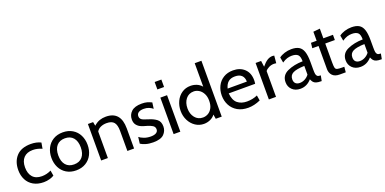

<svg xmlns="http://www.w3.org/2000/svg" viewBox="-10 -1581 4864 2423"><g transform="rotate(-20 2422.5 -370.0)"><path d="M33 -242Q33 -358 98.5 -429Q164 -500 293 -500Q369 -500 427 -471L413 -392Q352 -420 291 -420Q211 -420 168 -374.5Q125 -329 125 -246Q125 -163 166.5 -116Q208 -69 289 -69Q354 -69 414 -99L426 -27Q404 -12 365.5 -1Q327 10 286 10Q206 10 148.5 -23Q91 -56 62 -113.5Q33 -171 33 -242Z M479 -245Q479 -317 508 -375Q537 -433 592 -466.5Q647 -500 722 -500Q796 -500 851.5 -466.5Q907 -433 936 -375Q965 -317 965 -245Q965 -173 936 -115Q907 -57 851.5 -23.5Q796 10 722 10Q647 10 592 -23.5Q537 -57 508 -115Q479 -173 479 -245ZM873 -245Q873 -328 833.5 -374Q794 -420 722 -420Q650 -420 610.5 -374Q571 -328 571 -245Q571 -162 610.5 -116Q650 -70 722 -70Q794 -70 833.5 -116Q873 -162 873 -245Z M1058 -490H1128L1138 -438Q1177 -473 1216.5 -486.5Q1256 -500 1300 -500Q1500 -500 1500 -270V0H1410V-270Q1410 -349 1380.5 -384.5Q1351 -420 1282 -420Q1238 -420 1202 -404Q1166 -388 1148 -356V0H1058Z M1588 -33 1599 -120Q1619 -102 1660.5 -86Q1702 -70 1752 -70Q1799 -70 1824.5 -86Q1850 -102 1850 -131Q1850 -165 1822 -182.5Q1794 -200 1752 -212Q1706 -224 1674.5 -237.5Q1643 -251 1620.5 -279Q1598 -307 1598 -353Q1598 -416 1643 -458Q1688 -500 1782 -500Q1825 -500 1855 -491.5Q1885 -483 1915 -468L1904 -386Q1880 -406 1851 -417.5Q1822 -429 1784 -429Q1740 -429 1714.5 -412.5Q1689 -396 1689 -363Q1689 -341 1701 -327.5Q1713 -314 1735 -305Q1757 -296 1803 -282Q1860 -265 1901.5 -234Q1943 -203 1943 -136Q1943 -76 1900.5 -33Q1858 10 1756 10Q1698 10 1654.5 -3.5Q1611 -17 1588 -33Z M2031 -700H2121V-600H2031ZM2031 -490H2121V0H2031Z M2677 -750V0H2597L2587 -60Q2562 -26 2522 -8Q2482 10 2437 10Q2375 10 2324 -24Q2273 -58 2243.5 -116Q2214 -174 2214 -244Q2214 -312 2241.5 -371Q2269 -430 2320 -465Q2371 -500 2437 -500Q2481 -500 2520 -484Q2559 -468 2587 -435V-750ZM2597 -244Q2597 -299 2576 -339Q2555 -379 2521.5 -399.5Q2488 -420 2453 -420Q2385 -420 2345.5 -370.5Q2306 -321 2306 -244Q2306 -170 2346 -120Q2386 -70 2453 -70Q2489 -70 2522 -88.5Q2555 -107 2576 -146Q2597 -185 2597 -244Z M2768 -249Q2768 -318 2796.5 -375.5Q2825 -433 2879.5 -466.5Q2934 -500 3008 -500Q3102 -500 3160.5 -445Q3219 -390 3219 -293Q3219 -268 3215 -245H2860Q2869 -150 2918 -110Q2967 -70 3044 -70Q3121 -70 3185 -99L3197 -28Q3112 10 3033 10Q2949 10 2889.5 -24.5Q2830 -59 2799 -118Q2768 -177 2768 -249ZM3126 -307Q3126 -360 3096 -390Q3066 -420 3006 -420Q2948 -420 2915 -391.5Q2882 -363 2868 -307Z M3310 -490H3384L3395 -409Q3433 -456 3467.5 -478Q3502 -500 3540 -500Q3552 -500 3563 -497L3554 -398Q3541 -401 3524 -401Q3487 -401 3454 -384.5Q3421 -368 3406 -346V0H3310Z M3582 -132Q3582 -225 3670 -265Q3758 -305 3875 -307Q3875 -373 3849.5 -396.5Q3824 -420 3768 -420Q3737 -420 3706 -410.5Q3675 -401 3639 -376L3626 -449Q3656 -472 3700 -486Q3744 -500 3792 -500Q3855 -500 3892.5 -478Q3930 -456 3947.5 -405Q3965 -354 3965 -265V-165Q3965 -125 3968.5 -104.5Q3972 -84 3984 -73Q3996 -62 4021 -62H4030L4016 10H4009Q3967 10 3943 2Q3919 -6 3906.5 -21Q3894 -36 3883 -62Q3821 10 3733 10Q3665 10 3623.5 -30Q3582 -70 3582 -132ZM3875 -128V-245Q3767 -241 3720.5 -216.5Q3674 -192 3674 -137Q3674 -99 3694.5 -80.5Q3715 -62 3750 -62Q3786 -62 3819.5 -80Q3853 -98 3875 -128Z M4130 -107V-420H4046L4054 -490H4130V-611L4220 -620V-490H4349V-420H4220V-162Q4220 -111 4226 -92Q4232 -73 4251.5 -67.5Q4271 -62 4323 -62H4346L4339 10H4258Q4193 10 4161.5 -24Q4130 -58 4130 -107Z M4389 -132Q4389 -225 4477 -265Q4565 -305 4682 -307Q4682 -373 4656.5 -396.5Q4631 -420 4575 -420Q4544 -420 4513 -410.5Q4482 -401 4446 -376L4433 -449Q4463 -472 4507 -486Q4551 -500 4599 -500Q4662 -500 4699.5 -478Q4737 -456 4754.5 -405Q4772 -354 4772 -265V-165Q4772 -125 4775.5 -104.5Q4779 -84 4791 -73Q4803 -62 4828 -62H4837L4823 10H4816Q4774 10 4750 2Q4726 -6 4713.5 -21Q4701 -36 4690 -62Q4628 10 4540 10Q4472 10 4430.5 -30Q4389 -70 4389 -132ZM4682 -128V-245Q4574 -241 4527.5 -216.5Q4481 -192 4481 -137Q4481 -99 4501.5 -80.5Q4522 -62 4557 -62Q4593 -62 4626.5 -80Q4660 -98 4682 -128Z"/></g></svg>

Font: Cabin
Style: Regular
Weight: 400
Designer: Pablo Impallari
Foundry: Pablo Impallari. http://www.impallari.com Igino Marini. http://www.ikern.com
Version: Version 2.001